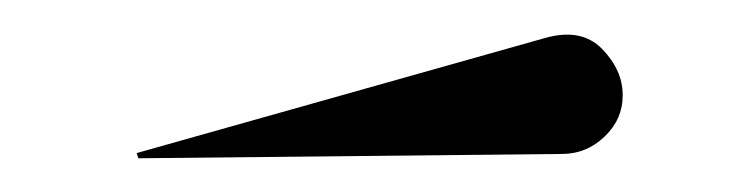

<svg xmlns="http://www.w3.org/2000/svg" viewBox="-20 -810 434 111"><path d="M305 -721 60 -718.5 59 -721.5 295 -788Q316 -794 328 -781.8Q340 -769.5 340 -755Q340 -741 329.5 -731Q319 -721 305 -721Z"/></svg>

Font: Bodoni* 72pt
Style: Regular
Weight: 400
Version: Version 2.3